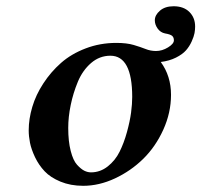

<svg xmlns="http://www.w3.org/2000/svg" viewBox="-20 -582 644 614"><path d="M198.2 -172.9Q198.2 -129.9 206.1 -99.4Q213.9 -68.8 226.3 -55.2Q238.8 -41.5 249.5 -36.1Q260.3 -30.8 271 -30.8Q300.3 -30.8 324.5 -49.8Q348.6 -68.8 362.5 -96.9Q376.5 -125 386 -159.7Q395.5 -194.3 399.2 -222.2Q402.8 -250 402.8 -272Q402.8 -403.8 333 -403.8Q298.3 -403.8 271.2 -380.4Q244.1 -356.9 229 -320.6Q213.9 -284.2 206.1 -246.1Q198.2 -208 198.2 -172.9ZM71.8 -165Q71.8 -201.7 83.3 -240.2Q94.7 -278.8 118.7 -315.4Q142.6 -352.1 175.3 -380.9Q208 -409.7 253.9 -427.2Q299.8 -444.8 352.1 -444.8Q385.3 -444.8 407.5 -438.2Q429.7 -431.6 445.6 -425.3Q461.4 -418.9 479 -418.9Q498.5 -418.9 517.3 -430.4Q536.1 -441.9 536.1 -453.1Q536.1 -462.4 530.5 -467.3Q524.9 -472.2 507.8 -475.1Q493.2 -478 484.1 -490.7Q475.1 -503.4 475.1 -517.1Q475.1 -533.7 491.5 -547.9Q507.8 -562 535.2 -562Q567.4 -562 585.7 -543.7Q604 -525.4 604 -497.1Q604 -487.3 602.1 -476.3Q600.1 -465.3 593 -449.5Q585.9 -433.6 574.7 -420.9Q563.5 -408.2 542.5 -397.7Q521.5 -387.2 494.1 -383.8Q526.9 -338.9 526.9 -278.8Q526.9 -221.7 502.2 -167.2Q477.5 -112.8 438 -74Q398.4 -35.2 347.7 -11.5Q296.9 12.2 246.1 12.2Q205.6 12.2 173.3 -1.2Q141.1 -14.6 122.6 -34.4Q104 -54.2 92 -79.3Q80.1 -104.5 75.9 -125.5Q71.8 -146.5 71.8 -165Z"/></svg>

Font: Linux Libertine
Style: Bold Italic
Weight: 700
Italic angle: -11.5°
Designer: Philipp H. Poll
Foundry: Philipp H. Poll
Version: Version 4.0.5